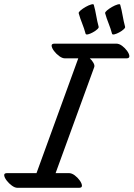

<svg xmlns="http://www.w3.org/2000/svg" viewBox="-81 -860 637 915"><path d="M296 35H2Q-10 35 -24.5 24.5Q-39 14 -49.5 0Q-60 -14 -61 -24.5Q-62 -35 -47 -35H93L292 -582H228Q216 -582 201.5 -592.5Q187 -603 176.5 -617Q166 -631 165 -641.5Q164 -652 179 -652H473Q487 -652 501 -641.5Q515 -631 525 -617Q535 -603 535.5 -592.5Q536 -582 522 -582H347Q358 -572 364.5 -560Q371 -548 368 -540L184 -35H247Q261 -35 275 -24.5Q289 -14 299 0Q309 14 309.5 24.5Q310 35 296 35ZM453 -699Q446 -725 436.5 -748.5Q427 -772 420 -797Q419 -802 429 -810.5Q439 -819 453 -827Q467 -835 479 -838.5Q491 -842 492 -837Q499 -812 503.5 -785.5Q508 -759 515 -733Q517 -728 508 -720Q499 -712 487 -705.5Q475 -699 465 -696.5Q455 -694 453 -699ZM327 -699Q320 -725 310.5 -748.5Q301 -772 294 -797Q293 -802 303 -810.5Q313 -819 327 -827Q341 -835 353 -838.5Q365 -842 366 -837Q373 -812 377.5 -785.5Q382 -759 389 -733Q391 -728 382 -720Q373 -712 361 -705.5Q349 -699 339 -696.5Q329 -694 327 -699Z"/></svg>

Font: Story Script
Style: Regular
Weight: 400
Designer: Lana Roulhac, Ben Buysse
Version: Version 1.000; ttfautohint (v1.8.4.7-5d5b)